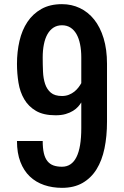

<svg xmlns="http://www.w3.org/2000/svg" viewBox="-20 -904 602 933"><path d="M281.2 -883.8Q328.1 -883.8 368.2 -864.7Q408.2 -845.7 437.5 -809.1Q466.8 -772.5 483.4 -718.3Q500 -664.1 500 -593.8V-312.5Q500 -242.2 487.8 -183.1Q475.6 -124 449.2 -81.5Q422.9 -39.1 381.3 -15.1Q339.8 8.8 281.2 8.8Q234.4 8.8 194.3 -4.9Q154.3 -18.6 125 -46.4Q95.7 -74.2 79.1 -117.2Q62.5 -160.2 62.5 -218.8H187.5Q187.5 -183.6 193.1 -159.7Q198.7 -135.7 210.4 -121.1Q222.2 -106.4 239.7 -100.1Q257.3 -93.8 281.2 -93.8Q375 -93.8 375 -281.2V-406.2Q369.1 -396.5 359.6 -385.7Q350.1 -375 335 -365.5Q319.8 -356 299.1 -349.9Q278.3 -343.8 250 -343.8Q191.4 -343.8 154.8 -365.2Q118.2 -386.7 97.7 -421.9Q77.1 -457 69.8 -502Q62.5 -546.9 62.5 -593.8Q62.5 -652.3 74.7 -705.1Q86.9 -757.8 113.3 -797.4Q139.6 -836.9 181.2 -860.4Q222.7 -883.8 281.2 -883.8ZM375 -625Q375 -660.2 369.1 -689Q363.3 -717.8 351.6 -738.3Q339.8 -758.8 322.3 -770Q304.7 -781.2 281.2 -781.2Q257.8 -781.2 240.2 -770Q222.7 -758.8 210.9 -738.3Q199.2 -717.8 193.4 -689Q187.5 -660.2 187.5 -625Q187.5 -589.8 189 -556.2Q190.4 -522.5 199.2 -496.1Q208 -469.7 227.1 -453.6Q246.1 -437.5 281.2 -437.5Q299.8 -437.5 314.9 -443.6Q330.1 -449.7 341.6 -459Q353 -468.3 361.3 -479.2Q369.6 -490.2 375 -500Z"/></svg>

Font: tigers
Style: Regular
Weight: 400
Designer: vernon adams
Foundry: vernon adams
Version: Version 1.2